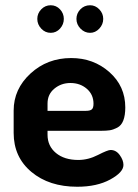

<svg xmlns="http://www.w3.org/2000/svg" viewBox="-20 -702 524 731"><path d="M32 -196V-281Q32 -363 96 -422Q160 -481 251 -481Q336 -481 396.5 -427.5Q457 -374 457 -293Q457 -263 449.5 -243.5Q442 -224 426.5 -216Q411 -208 398 -206Q385 -204 364 -204H161V-189Q161 -146 193 -119.5Q225 -93 278 -93Q316 -93 353 -112Q390 -131 401 -131Q422 -131 436 -111.5Q450 -92 450 -74Q450 -46 399.5 -18.5Q349 9 274 9Q167 9 99.5 -47.5Q32 -104 32 -196ZM137 -593Q122 -609 122 -630Q122 -651 137 -666.5Q152 -682 173 -682Q194 -682 208.5 -666.5Q223 -651 223 -630Q223 -609 208.5 -593Q194 -577 173 -577Q152 -577 137 -593ZM161 -280H307Q323 -280 329.5 -285.5Q336 -291 336 -307Q336 -342 310.5 -364Q285 -386 248 -386Q213 -386 187 -364.5Q161 -343 161 -308ZM323 -682Q343 -682 358 -666.5Q373 -651 373 -630Q373 -609 358 -593Q343 -577 323 -577Q302 -577 286.5 -593Q271 -609 271 -630Q271 -651 286 -666.5Q301 -682 323 -682Z"/></svg>

Font: Terminal Dosis
Style: Bold
Weight: 700
Designer: EdgarTolentino, PabloImpallari, IginoMarini
Foundry: EdgarTolentino, PabloImpallari, IginoMarini
Version: Version 1.006